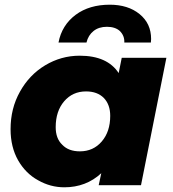

<svg xmlns="http://www.w3.org/2000/svg" viewBox="-20 -788 735 817"><path d="M498 -542H688L580 0H400L411 -51C368 -11 315 9 254 9C214 9 177 -1 142 -21C107 -40 78 -69 57 -106C36 -143 25 -187 25 -238C25 -297 38 -350 65 -398C91 -445 127 -483 172 -510C217 -537 266 -551 319 -551C398 -551 453 -526 485 -477ZM320 -144C358 -144 389 -158 413 -186C437 -214 449 -250 449 -295C449 -327 440 -352 422 -371C403 -390 378 -399 346 -399C308 -399 277 -385 253 -357C229 -329 217 -292 217 -247C217 -215 226 -190 245 -172C263 -153 288 -144 320 -144ZM229 -607C238 -656 263 -696 302 -725C341 -754 390 -768 447 -768C498 -768 541 -755 574 -728C607 -701 623 -666 623 -622L622 -607H509C510 -627 503 -643 490 -656C477 -668 458 -674 435 -674C412 -674 393 -668 378 -656C363 -644 353 -628 348 -607Z"/></svg>

Font: My Font
Style: Italic
Weight: 500
Designer: Julieta Ulanovsky
Foundry: Julieta Ulanovsky
Version: ""